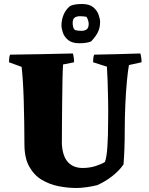

<svg xmlns="http://www.w3.org/2000/svg" viewBox="-20 -927 744 959"><path d="M361 12Q318 12 272.5 3Q227 -6 188.5 -29Q150 -52 126 -95Q102 -138 102 -207Q102 -258 101 -315Q100 -372 98.5 -426Q97 -480 94 -524Q91 -568 88 -593L25 -616Q25 -626 26 -635.5Q27 -645 30 -654Q108 -655 186.5 -656.5Q265 -658 344 -660Q350 -639 350 -616L295 -605Q293 -574 292 -524.5Q291 -475 290.5 -418Q290 -361 289.5 -305.5Q289 -250 289 -207Q293 -145 320 -116.5Q347 -88 393 -88Q428 -88 458.5 -98Q489 -108 504 -118Q513 -141 516.5 -196Q520 -251 520 -316Q521 -370 520 -424.5Q519 -479 517.5 -523.5Q516 -568 514 -594L445 -616Q445 -626 446 -635.5Q447 -645 450 -654Q508 -655 566 -656.5Q624 -658 681 -660Q687 -639 687 -616L624 -602Q619 -575 614 -523Q609 -471 606 -405Q603 -339 603 -270Q603 -182 597 -106Q576 -75 541 -47.5Q506 -20 465 -2Q441 4 412.5 8Q384 12 361 12ZM376 -711Q340 -711 320.5 -727Q301 -743 294 -764Q287 -785 287 -800Q287 -827 297.5 -853Q308 -879 330 -897Q343 -903 358 -905Q373 -907 390 -907Q426 -907 445.5 -891Q465 -875 472.5 -853.5Q480 -832 480 -817Q480 -789 469 -766.5Q458 -744 435 -720Q422 -715 408 -713Q394 -711 376 -711ZM387 -773Q403 -773 413 -780.5Q423 -788 423 -808Q423 -815 420.5 -824Q418 -833 412 -843Q397 -846 379 -846Q363 -846 353 -839Q343 -832 343 -812Q343 -803 345 -793.5Q347 -784 354 -777Q361 -775 369.5 -774Q378 -773 387 -773Z"/></svg>

Font: Labrada ExtraBold
Style: Regular
Weight: 800
Designer: Mercedes Jáuregui
Foundry: Omnibus-Type Team
Version: Version 1.000; ttfautohint (v1.8.4.7-5d5b)